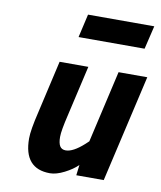

<svg xmlns="http://www.w3.org/2000/svg" viewBox="-84 -803 741 882"><g transform="rotate(10 286.5 -362.0)"><path d="M209 12Q87 12 87 -129Q87 -168 108 -255L164 -500H298L244 -265Q226 -190 226 -161Q226 -132 234.5 -118Q243 -104 262 -104Q296 -104 346 -149L362 -164L439 -500H573L458 0H330L336 -49Q313 -26 275.5 -7Q238 12 209 12ZM230 -627 255 -736H564L538 -627Z"/></g></svg>

Font: Titillium Web
Style: Bold Italic
Weight: 700
Italic angle: -13°
Version: Version 1.001;PS 57.000;hotconv 1.0.70;makeotf.lib2.5.55311